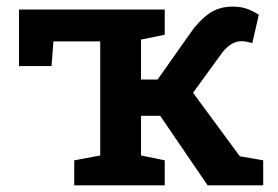

<svg xmlns="http://www.w3.org/2000/svg" viewBox="-20 -557 835 577"><path d="M203.1 0V-75.2L281.2 -89.8V-432.6H140.6L134.8 -358.4H37.1V-528.3H475.1V-452.6L403.8 -438V-317.9H453.6L545.4 -448.2Q575.2 -492.2 606 -514.6Q636.7 -537.1 678.7 -537.1Q703.6 -537.1 721.4 -530.8Q739.3 -524.4 757.8 -512.7L738.3 -427.7Q721.7 -431.6 717.3 -432.4Q712.9 -433.1 704.1 -433.1Q688 -433.1 671.9 -422.1Q655.8 -411.1 642.6 -391.6L560.1 -278.3L700.7 -87.4L771 -75.2V0H604L461.4 -209H403.8V-89.8L475.1 -75.2V0Z"/></svg>

Font: Roboto Slab LO Medium
Style: Regular
Weight: 500
Designer: Google
Version: Version 2.000